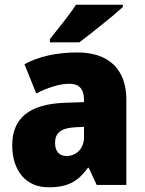

<svg xmlns="http://www.w3.org/2000/svg" viewBox="-20 -786 616 816"><path d="M502 -756V-766H303C274 -721 226 -663 192 -620V-606H317C369 -645 462 -719 502 -756ZM310 -563C219 -563 144 -546 84 -513L134 -389C186 -415 235 -430 275 -430C314 -430 337 -410 337 -362V-352L252 -349C109 -343 32 -287 32 -169C32 -59 91 10 186 10C270 10 311 -15 354 -73H357L391 0H517V-363C517 -494 439 -563 310 -563ZM299 -245 337 -247V-202C337 -155 304 -123 263 -123C233 -123 214 -141 214 -179C214 -220 238 -242 299 -245Z"/></svg>

Font: Noto Sans Arabic UI SmCn Bk
Style: Regular
Weight: 900
Width: 4
Designer: Monotype Design Team, Nadine Chahine and Nizar Qandah
Foundry: Monotype Imaging Inc.
Version: Version 2.010